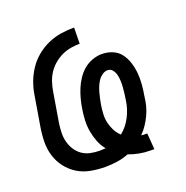

<svg xmlns="http://www.w3.org/2000/svg" viewBox="-102 -623 704 726"><g transform="rotate(-20 250.0 -260.0)"><path d="M386 8Q362 8 340 4Q318 0 297 -8Q274 1 250 4.5Q226 8 203 8Q173 8 144 2.5Q115 -3 91.5 -17.5Q68 -32 51 -54Q34 -76 25.5 -103Q17 -130 17.5 -160Q18 -190 23 -219L43 -339Q47 -365 56.5 -390.5Q66 -416 81.5 -439Q97 -462 119 -480Q141 -498 166.5 -509Q192 -520 218.5 -524Q245 -528 271 -528L270 -463Q252 -463 234 -460Q216 -457 198.5 -449Q181 -441 165.5 -428Q150 -415 139.5 -399Q129 -383 123 -365Q117 -347 114 -329L94 -209Q91 -190 90.5 -170.5Q90 -151 94.5 -133.5Q99 -116 108.5 -101Q118 -86 132.5 -75.5Q147 -65 165.5 -61Q184 -57 203 -57Q209 -57 215 -57.5Q221 -58 227 -58Q213 -75 205 -95.5Q197 -116 193 -138Q189 -160 190 -183.5Q191 -207 195 -231Q198 -249 203 -268Q208 -287 215.5 -305Q223 -323 234.5 -340.5Q246 -358 261.5 -371Q277 -384 296.5 -391Q316 -398 334 -398Q357 -398 377.5 -389.5Q398 -381 410.5 -364Q423 -347 429.5 -326Q436 -305 438 -283Q440 -261 438 -238Q436 -215 432 -192Q430 -174 425.5 -156Q421 -138 413 -121Q405 -104 394.5 -88Q384 -72 370 -58Q374 -57 378 -57Q382 -57 386 -57H394L399 8ZM299 -87Q313 -98 323.5 -111.5Q334 -125 341.5 -140Q349 -155 354 -171Q359 -187 361 -203Q363 -215 364.5 -227.5Q366 -240 367 -252.5Q368 -265 367.5 -277.5Q367 -290 364.5 -301.5Q362 -313 354.5 -323Q347 -333 334 -333Q323 -333 312.5 -325.5Q302 -318 295.5 -308Q289 -298 284.5 -287Q280 -276 277 -265Q274 -254 271.5 -242.5Q269 -231 267 -220Q264 -201 263 -182.5Q262 -164 266 -147Q270 -130 278 -114.5Q286 -99 299 -87Z"/></g></svg>

Font: Iosevka Fixed
Style: Italic
Weight: 400
Italic angle: -9°
Monospace: yes
Designer: Belleve Invis
Foundry: Belleve Invis
Version: Version 33.2.4